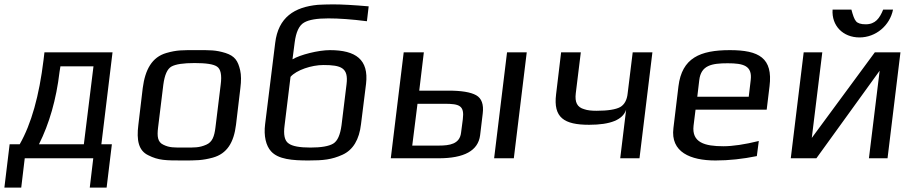

<svg xmlns="http://www.w3.org/2000/svg" viewBox="-20 -723 4152 877"><path d="M363 -64H158C205 -158 237 -268 252 -395L256 -420H407ZM179 -450C159 -285 123 -157 70 -64H24L0 134H77L93 0H406L390 134H467L491 -64H443L494 -484H183Z M1078 -321C1082 -353 1082 -380 1077 -402C1067 -445 1053 -467 1010 -481C964 -495 940 -494 877 -494C814 -494 789 -495 740 -481C674 -462 643 -405 632 -321L612 -153C603 -82 613 -35 657 -14C704 10 738 10 815 10C876 10 904 10 952 -3C1017 -21 1048 -72 1058 -153ZM964 -140C959 -100 950 -74 922 -62C890 -48 869 -49 822 -49C775 -49 754 -48 726 -62C700 -74 697 -100 702 -140L726 -336C732 -381 744 -408 763 -419C783 -430 818 -435 869 -435C921 -435 955 -430 971 -419C988 -408 994 -381 988 -336Z M1487 -494C1434 -494 1351 -473 1316 -452L1326 -529C1332 -576 1346 -607 1369 -620C1391 -633 1428 -639 1480 -639C1528 -639 1586 -635 1656 -626L1664 -694C1596 -700 1542 -703 1501 -703C1475 -703 1452 -702 1432 -701C1325 -691 1251 -644 1237 -527L1191 -156C1184 -102 1195 -57 1218 -32C1251 5 1316 10 1389 10C1457 10 1495 6 1544 -16C1593 -38 1621 -86 1629 -156L1652 -340C1665 -451 1605 -494 1487 -494ZM1457 -426C1539 -426 1572 -413 1563 -339L1540 -151C1534 -107 1522 -79 1502 -67C1482 -55 1447 -49 1398 -49C1349 -49 1315 -55 1298 -68C1280 -80 1274 -108 1280 -151L1307 -372C1334 -403 1403 -426 1457 -426Z M2327 0 2386 -484H2296L2237 0ZM1983 0C2101 0 2164 -35 2173 -105L2185 -205C2190 -246 2180 -274 2155 -288C2130 -302 2088 -309 2029 -309H1895L1916 -484H1824L1765 0ZM1984 -58H1863L1887 -249H2010C2079 -249 2102 -241 2094 -178L2086 -117C2080 -65 2034 -58 1984 -58Z M2671 -153C2769 -153 2825 -176 2840 -222L2813 0H2901L2960 -484H2870L2847 -297C2844 -266 2832 -245 2813 -234C2793 -223 2757 -217 2705 -217C2682 -217 2663 -219 2649 -224C2616 -233 2605 -256 2610 -297L2633 -484H2543L2520 -292C2507 -186 2556 -153 2671 -153Z M3314 -494C3177 -494 3095 -458 3079 -329L3056 -138C3042 -28 3134 10 3248 10C3310 10 3373 3 3437 -10L3446 -79C3381 -63 3327 -55 3284 -55C3199 -55 3139 -72 3148 -149L3157 -222H3482L3495 -329C3511 -458 3447 -494 3314 -494ZM3304 -434C3376 -434 3417 -423 3409 -357L3400 -281H3165L3174 -357C3182 -425 3231 -434 3304 -434Z M3934 -612C3912 -612 3897 -617 3890 -626C3882 -635 3876 -653 3869 -679H3783C3778 -606 3830 -552 3906 -552C3981 -552 4045 -607 4059 -679H4014C3998 -640 3979 -612 3934 -612ZM3709 0 3998 -400 3949 0H4034L4093 -484H3976L3688 -93L3736 -484H3651L3592 0Z"/></svg>

Font: Gamestation Text
Style: Italic
Weight: 400
Designer: Jonas Hecksher
Foundry: Jonas Hecksher, Playtypeª, e-types AS
Version: Version 1.003